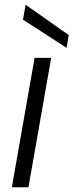

<svg xmlns="http://www.w3.org/2000/svg" viewBox="-20 -790 310 810"><path d="M30 0 126 -546H196L100 0ZM77 -707 88 -770 270 -642 261 -588Z"/></svg>

Font: Poppins Light
Style: Italic
Weight: 300
Italic angle: -10°
Designer: Ninad Kale (Devanagari), Jonny Pinhorn (Latin)
Foundry: Indian Type Foundry
Version: Version 3.200;PS 1.000;hotconv 16.6.54;makeotf.lib2.5.65590